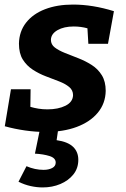

<svg xmlns="http://www.w3.org/2000/svg" viewBox="-20 -566 550 841"><path d="M178 12Q136 12 90 5.5Q44 -1 1 -13L28 -175H114L113 -98Q130 -93 148.5 -90Q167 -87 188 -87Q235 -87 267 -103Q299 -119 300 -149Q300 -171 283 -185Q266 -199 239 -209.5Q212 -220 181.5 -231.5Q151 -243 124 -260.5Q97 -278 80 -305Q63 -332 63 -375Q64 -428 94 -466.5Q124 -505 177 -525.5Q230 -546 300 -546Q386 -546 479 -517L453 -374H367L363 -442Q334 -450 303 -450Q260 -450 232 -434Q204 -418 203 -392Q203 -371 220 -358Q237 -345 264.5 -334Q292 -323 323 -311Q354 -299 381.5 -281.5Q409 -264 426 -236.5Q443 -209 443 -168Q442 -113 408.5 -72.5Q375 -32 316 -10Q257 12 178 12ZM167 255Q141 255 114 249Q87 243 61 230L96 162Q133 178 171 178Q193 178 208.5 170Q224 162 224 146Q224 126 197 117.5Q170 109 133 107L155 0H235L228 48Q277 55 300 77Q323 99 323 134Q323 171 301.5 198Q280 225 244.5 240Q209 255 167 255Z"/></svg>

Font: Bitter
Style: Bold Italic
Weight: 700
Italic angle: -9°
Designer: Sol Matas, and Bitter project Authors
Foundry: Sol Matas
Version: Version 2.001